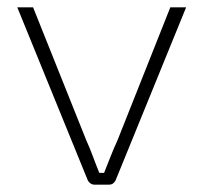

<svg xmlns="http://www.w3.org/2000/svg" viewBox="-20 -502 553 522"><path d="M486 -482 294 -11Q291 -6 287 -3Q283 0 276 0H236Q231 0 226.5 -3Q222 -6 219 -11L27 -482H70L214 -122Q224 -100 232.5 -77Q241 -54 250 -32H263Q272 -55 281 -77.5Q290 -100 300 -122L443 -482Z"/></svg>

Font: Exo 2 ExtraLight
Style: Regular
Weight: 250
Designer: Natanael Gama
Foundry: Natanael Gama
Version: Version 2.010